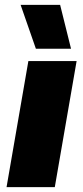

<svg xmlns="http://www.w3.org/2000/svg" viewBox="-20 -772 343 792"><path d="M7 0H206L296 -520H97ZM128 -571H273L228 -752H65Z"/></svg>

Font: Fixel Display Black
Style: Italic
Weight: 900
Italic angle: -10°
Designer: AlfaBravo + MacPaw
Foundry: Kyrylo Tkachov, Marchela Mozhyna, Serhii Makarenko, Maria Weinstein, Zakhar Kryvoshyya
Version: Version 1.210;Glyphs 3.2 (3217)